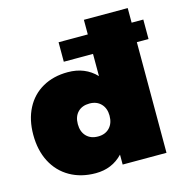

<svg xmlns="http://www.w3.org/2000/svg" viewBox="-110 -843 910 952"><g transform="rotate(-15 345.0 -367.0)"><path d="M690 -567H630V1H405V-50Q350 8 266 8Q191 8 134 -24.5Q77 -57 46 -116.5Q15 -176 15 -256Q15 -333 45 -391Q75 -449 130.5 -480.5Q186 -512 260 -512Q349 -512 405 -453V-567H255V-667H405V-742H630V-667H690ZM405 -250Q405 -288 383 -311Q361 -334 324 -334Q286 -334 264 -311.5Q242 -289 242 -250Q242 -211 264 -188Q286 -165 324 -165Q361 -165 383 -188Q405 -211 405 -250Z"/></g></svg>

Font: Gontserrat Black
Style: Regular
Weight: 900
Designer: Julieta Ulanovsky
Foundry: Julieta Ulanovsky
Version: Version 6.001